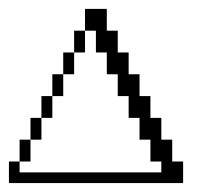

<svg xmlns="http://www.w3.org/2000/svg" viewBox="-20 -410 455 430"><path d="M23.9 -48.3V-97.2H48.3V-48.3ZM48.3 -97.2V-146H72.8V-97.2ZM72.8 -146V-194.8H97.2V-146ZM97.2 -194.8V-243.7H121.6V-194.8ZM121.6 -243.7V-292.5H146V-243.7ZM146 -292.5V-341.3H170.4V-292.5ZM0 0V-48.3H23.9V-23.9H341.3V-48.3H316.9V-97.2H292.5V-146H268.1V-194.8H243.7V-243.7H219.2V-292.5H194.8V-341.3H170.4V-390.1H219.2V-341.3H243.7V-292.5H268.1V-243.7H292.5V-194.8H316.9V-146H341.3V-97.2H365.7V-48.3H390.1V0Z"/></svg>

Font: FS Mondwest Regular
Style: Regular
Weight: 400
Designer: NZWStudios2024
Foundry: https://fontstruct.com
Version: Version 1.0